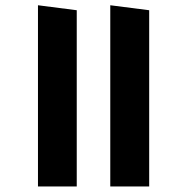

<svg xmlns="http://www.w3.org/2000/svg" viewBox="-20 -692 694 713"><path d="M534 -654 389.5 -672.5V0.5H534ZM265 -654 121 -672.5V0.5H265Z"/></svg>

Font: Anek Devanagari Medium
Style: Bold
Weight: 700
Version: Version 1.003